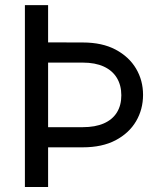

<svg xmlns="http://www.w3.org/2000/svg" viewBox="-20 -748 670 768"><path d="M79.6 -727.5H172.4V0H79.6ZM123.5 -578.6 311 -578.1Q388.7 -578.1 442.4 -549.6Q496.1 -521 524.2 -473.6Q552.2 -426.3 552.2 -368.7Q552.2 -310.5 524.2 -262.9Q496.1 -215.3 442.4 -187Q388.7 -158.7 311 -158.7H123.5V-239.3H311Q360.8 -239.3 395.3 -254.4Q429.7 -269.5 447.5 -298.1Q465.3 -326.7 465.3 -366.7Q465.3 -406.7 447.5 -436.3Q429.7 -465.8 395.3 -481.7Q360.8 -497.6 311 -497.6H123.5Z"/></svg>

Font: Inter 17pt
Style: Regular
Weight: 400
Version: Version 4.001;git-66647c0bb